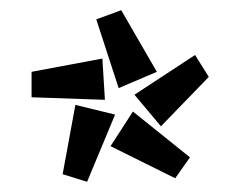

<svg xmlns="http://www.w3.org/2000/svg" viewBox="-20 -757 472 377"><path d="M244 -571 296 -509 390 -606 363 -649ZM197 -470 324 -407 353 -448 241 -538ZM169 -719 213 -584 288 -616 218 -737ZM103 -415 151 -400 206 -532 128 -551ZM42 -566 186 -561 181 -642 42 -616Z"/></svg>

Font: Exo
Style: Demi Bold
Weight: 600
Designer: Natanael Gama
Version: Version 1.00